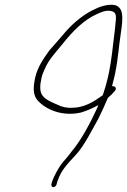

<svg xmlns="http://www.w3.org/2000/svg" viewBox="-20 -749 526 795"><path d="M126 -429C116 -384 117 -355 136 -333C172 -293 241 -266 315 -283C337 -290 355 -297 376 -308L387 -314L383 -303C356 -244 317 -169 276 -121C261 -100 246 -85 233 -68C223 -54 204 -21 197 -1C196 3 194 9 193 12C191 19 195 26 200 26C206 26 213 21 214 15L218 1C235 -49 263 -73 294 -108C327 -142 362 -213 387 -257C399 -281 414 -314 426 -342V-343L428 -345C440 -355 447 -362 455 -372C464 -381 459 -392 448 -392H444L447 -405C463 -461 469 -523 475 -573C481 -627 499 -696 472 -719C453 -739 403 -726 379 -714C334 -695 289 -660 252 -618C233 -595 207 -566 185 -541C162 -509 136 -473 126 -429ZM152 -427C154 -437 158 -447 163 -458C181 -503 211 -532 239 -567C279 -617 325 -666 382 -691C395 -697 416 -707 437 -704C458 -701 461 -688 460 -670C457 -637 454 -608 449 -571C443 -520 437 -464 421 -406C418 -394 415 -383 411 -372C410 -367 408 -363 406 -357V-355C400 -352 396 -348 392 -345H391C360 -322 320 -303 282 -303C258 -301 236 -306 219 -315C198 -324 172 -334 158 -351C143 -367 145 -396 152 -427ZM386 -253V-252Z"/></svg>

Font: Stray Cat
Style: LtCnObl
Weight: 300
Version: Version 1.0